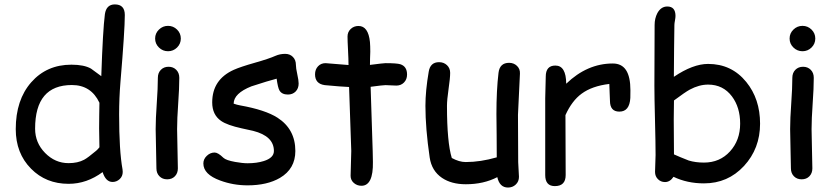

<svg xmlns="http://www.w3.org/2000/svg" viewBox="-20 -798 3740 857"><path d="M517.6 -431.2Q511.7 -359.4 511.7 -287.6Q511.7 -125 526.9 -42Q527.8 -35.2 527.8 -30.8Q527.8 -11.2 514.2 1.5Q500.5 14.2 482.4 14.2Q452.1 14.2 438 -29.8Q402.8 -3.9 365 9.3Q327.1 22.5 286.1 22.5Q185.1 22.5 118.7 -44.9Q50.3 -113.8 50.3 -221.7Q50.3 -352.1 119.4 -430.7Q188.5 -509.3 298.8 -509.3Q355.5 -509.3 386.2 -491.7L432.1 -458Q439 -663.6 448.2 -734.9Q454.6 -778.3 492.7 -778.3Q537.1 -778.3 537.1 -731Q537.1 -663.1 517.6 -431.2ZM300.8 -418.5Q218.8 -418.5 177.7 -369.9Q136.7 -321.3 136.7 -223.6Q136.7 -160.6 181.4 -115.2Q226.1 -69.8 286.1 -69.8Q327.1 -69.8 355.5 -85Q372.1 -93.8 409.7 -125.5Q417 -131.8 423.8 -140.6L422.4 -225.1L422.9 -281.7L423.8 -339.4Q405.3 -378.9 374.5 -398.7Q343.8 -418.5 300.8 -418.5Z M730 -569.3Q706.5 -569.3 689.5 -585.9Q672.4 -602.5 672.4 -626Q672.4 -649.4 689.5 -666Q706.5 -682.6 730 -682.6Q753.4 -682.6 770.3 -666Q787.1 -649.4 787.1 -626Q787.1 -602.5 770.3 -585.9Q753.4 -569.3 730 -569.3ZM770.5 -221.7Q770.5 -192.4 772.2 -134Q773.9 -75.7 773.9 -46.4Q773.9 -24.9 760.7 -11.2Q747.6 2.4 726.1 2.4Q705.1 2.4 691.7 -11.2Q678.2 -24.9 678.2 -46.4Q678.2 -75.7 676.5 -134Q674.8 -192.4 674.8 -221.7Q674.8 -267.6 679.7 -336.2Q684.6 -404.8 684.6 -450.7Q684.6 -472.7 698 -486.3Q711.4 -500 732.4 -500Q753.4 -500 766.8 -486.3Q780.3 -472.7 780.3 -450.7Q780.3 -404.8 775.4 -336.2Q770.5 -267.6 770.5 -221.7Z M1265.1 -376Q1238.3 -376 1227.5 -394Q1220.2 -406.7 1214.8 -446.8Q1178.2 -437.5 1102.1 -412.6Q1023.4 -381.3 1022.9 -335.4Q1037.6 -330.1 1051.8 -327.6Q1164.1 -307.6 1218.8 -272.5Q1298.3 -221.2 1298.3 -124Q1298.3 -44.4 1229.5 -3.9Q1172.4 29.3 1085 29.3Q1021 29.3 962.9 7.8Q887.7 -19.5 887.7 -68.4Q887.7 -87.9 903.1 -102.5Q918.5 -117.2 938 -117.2Q953.1 -117.2 977.1 -93.8Q988.8 -82.5 1029.8 -75.2Q1062.5 -69.3 1085 -69.3Q1126 -69.3 1157.2 -79.1Q1202.6 -93.3 1202.6 -124Q1202.6 -190.4 1109.9 -213.9L1059.1 -225.1Q994.1 -239.3 966.8 -258.3Q927.2 -285.6 927.2 -340.8Q927.2 -442.9 1023.4 -486.3Q1052.7 -499.5 1117.2 -517.8Q1181.6 -536.1 1209.5 -548.8Q1229.5 -557.6 1252.9 -557.6Q1273.9 -557.6 1287.4 -543.9Q1300.8 -530.3 1300.8 -508.3Q1300.8 -494.1 1306.9 -466.8Q1313 -439.5 1313 -425.3Q1313 -403.3 1299.6 -389.6Q1286.1 -376 1265.1 -376Z M1749 -416Q1738.8 -416 1724.9 -417Q1710.9 -418 1700.7 -418Q1689.5 -418 1634.3 -410.6L1643.6 -122.1L1644 -100.6L1644.5 -75.7Q1646.5 31.2 1593.3 31.2Q1573.7 31.2 1559.3 18.6Q1544.9 5.9 1544.9 -13.2Q1544.9 -31.7 1546.4 -68.8Q1547.9 -106 1547.9 -124.5L1538.1 -409.7Q1502.4 -411.1 1429.7 -418Q1386.2 -423.8 1386.2 -466.3Q1386.2 -487.8 1399.4 -502Q1412.6 -516.1 1433.1 -516.1L1535.6 -507.8Q1535.6 -532.7 1533.4 -574.5Q1531.2 -616.2 1531.2 -634.8Q1531.2 -655.3 1545.4 -668.7Q1559.6 -682.1 1580.1 -682.1Q1624 -682.1 1631.3 -610.4Q1632.8 -592.3 1632.8 -566.9L1631.8 -538.6L1631.3 -508.3Q1691.9 -516.1 1700.7 -516.1Q1751.5 -516.1 1767.1 -511.2Q1796.9 -501.5 1796.9 -465.3Q1796.9 -443.8 1783.4 -429.9Q1770 -416 1749 -416Z M2292 -285.2Q2292 -250 2292.5 -179.7Q2293 -109.4 2293 -74.2Q2293 -63.5 2294.7 -41.5Q2296.4 -19.5 2296.4 -8.8Q2296.4 12.2 2282.2 25.6Q2268.1 39.1 2247.6 39.1Q2210 39.1 2199.7 -7.3Q2138.7 24.4 2059.1 24.4Q1995.1 24.4 1953.1 -3.9Q1906.7 -35.2 1897.9 -95.2Q1878.9 -224.6 1878.9 -325.7Q1878.9 -392.6 1893.6 -478Q1900.4 -520.5 1939.9 -520.5Q1960.9 -520.5 1975.1 -507.1Q1989.3 -493.7 1989.3 -472.7Q1989.3 -450.2 1982.2 -400.9Q1975.1 -351.6 1975.1 -325.7Q1975.1 -244.1 1980.5 -186Q1985.8 -127.9 1996.6 -92.8Q2012.7 -84 2028.3 -79.3Q2043.9 -74.7 2059.1 -74.7Q2124.5 -74.7 2197.3 -95.7L2196.8 -194.8L2195.8 -289.6Q2195.8 -395 2205.1 -472.7Q2210.4 -517.6 2252.4 -517.6Q2273.4 -517.6 2287.6 -503.9Q2301.8 -490.2 2300.8 -469.7Z M2793.5 -360.8Q2790 -299.8 2744.6 -299.8Q2702.6 -299.8 2702.6 -348.1Q2702.6 -357.4 2701.2 -382.3L2699.7 -423.3Q2622.6 -414.1 2576.2 -379.9Q2532.7 -348.1 2503.9 -284.2L2504.9 -16.6Q2504.9 32.7 2456.5 32.7Q2413.6 32.7 2413.6 -16.6V-359.4Q2413.6 -375.5 2414.8 -407.7Q2416 -439.9 2416 -456.1Q2416 -505.4 2459 -505.4Q2506.8 -505.4 2507.3 -424.3Q2601.1 -514.6 2715.3 -514.6Q2754.9 -514.6 2774.4 -484.9Q2793.9 -455.1 2793.9 -395Q2793.9 -369.6 2793.5 -360.8Z M3122.1 20.5Q3047.4 20.5 2986.3 -8.8Q2970.7 14.6 2948.2 14.6Q2929.7 14.6 2916.7 1.7Q2903.8 -11.2 2903.8 -30.8Q2903.8 -43.5 2905 -68.4Q2906.2 -93.3 2906.2 -106Q2906.2 -157.7 2903.6 -261Q2900.9 -364.3 2900.9 -416Q2900.9 -451.7 2901.4 -551Q2901.9 -650.4 2901.9 -686.5Q2901.9 -715.8 2914.1 -739.3Q2930.2 -769 2958.5 -769Q2995.1 -769 2995.1 -726.6Q2995.1 -719.7 2992.7 -706.5Q2990.2 -693.4 2990.2 -686.5L2988.8 -579.6L2987.8 -455.1Q3030.3 -483.9 3068.6 -498.3Q3106.9 -512.7 3140.6 -512.7Q3245.6 -512.7 3311 -432.1Q3372.6 -356.4 3372.6 -246.1Q3372.6 -134.8 3300.8 -57.1Q3229 20.5 3122.1 20.5ZM3140.6 -420.4Q3100.6 -420.4 3058.6 -397.9Q3038.1 -386.7 2988.3 -349.6L2987.3 -265.1L2987.8 -189L2988.3 -108.9Q3011.7 -98.1 3054.2 -81.5Q3084.5 -72.3 3122.1 -72.3Q3192.9 -72.3 3238.3 -122.1Q3283.7 -171.9 3283.7 -246.1Q3283.7 -318.8 3247.1 -367.7Q3207.5 -420.4 3140.6 -420.4Z M3562 -569.3Q3538.6 -569.3 3521.5 -585.9Q3504.4 -602.5 3504.4 -626Q3504.4 -649.4 3521.5 -666Q3538.6 -682.6 3562 -682.6Q3585.4 -682.6 3602.3 -666Q3619.1 -649.4 3619.1 -626Q3619.1 -602.5 3602.3 -585.9Q3585.4 -569.3 3562 -569.3ZM3602.5 -221.7Q3602.5 -192.4 3604.2 -134Q3606 -75.7 3606 -46.4Q3606 -24.9 3592.8 -11.2Q3579.6 2.4 3558.1 2.4Q3537.1 2.4 3523.7 -11.2Q3510.3 -24.9 3510.3 -46.4Q3510.3 -75.7 3508.5 -134Q3506.8 -192.4 3506.8 -221.7Q3506.8 -267.6 3511.7 -336.2Q3516.6 -404.8 3516.6 -450.7Q3516.6 -472.7 3530 -486.3Q3543.5 -500 3564.5 -500Q3585.4 -500 3598.9 -486.3Q3612.3 -472.7 3612.3 -450.7Q3612.3 -404.8 3607.4 -336.2Q3602.5 -267.6 3602.5 -221.7Z"/></svg>

Font: YBG Kramawirya
Style: Regular
Weight: 400
Designer: R.S. Wihananto
Foundry: R.S. Wihananto
Version: Version 2.0.1